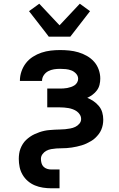

<svg xmlns="http://www.w3.org/2000/svg" viewBox="-20 -797 640 1032"><path d="M255 215Q233 215 210.5 211.5Q188 208 167.5 199.5Q147 191 130 176.5Q113 162 101.5 142.5Q90 123 85.5 101Q81 79 81 57Q81 43 83 29Q85 15 90 2Q95 -11 102.5 -23Q110 -35 120 -44.5Q130 -54 141.5 -62Q153 -70 166 -76Q179 -82 192 -86.5Q205 -91 219 -94Q233 -97 247 -98Q261 -99 275 -100Q289 -101 303 -101Q317 -101 330.5 -102.5Q344 -104 358 -106.5Q372 -109 384.5 -115Q397 -121 406.5 -132Q416 -143 416 -157Q416 -170 409.5 -180.5Q403 -191 393.5 -198Q384 -205 372 -209.5Q360 -214 348.5 -216Q337 -218 324.5 -219Q312 -220 300 -220H234V-321H300Q310 -321 320.5 -321.5Q331 -322 341.5 -324Q352 -326 362 -329.5Q372 -333 380.5 -338.5Q389 -344 394.5 -353.5Q400 -363 400 -373Q400 -389 389 -401Q378 -413 363.5 -418.5Q349 -424 333.5 -425.5Q318 -427 303 -427Q286 -427 270 -424.5Q254 -422 239.5 -414.5Q225 -407 215.5 -393Q206 -379 206 -363V-362H87V-364Q87 -389 95.5 -413.5Q104 -438 119.5 -458Q135 -478 157 -492Q179 -506 203 -514Q227 -522 252 -525Q277 -528 303 -528Q328 -528 352.5 -525.5Q377 -523 401 -516Q425 -509 447 -496.5Q469 -484 485.5 -465.5Q502 -447 510.5 -423Q519 -399 519 -375Q519 -358 515 -341.5Q511 -325 501 -311.5Q491 -298 477.5 -288Q464 -278 449 -271Q467 -264 483 -253Q499 -242 511.5 -227Q524 -212 529.5 -193Q535 -174 535 -154Q535 -140 532.5 -126.5Q530 -113 524.5 -100Q519 -87 510.5 -76Q502 -65 492 -55.5Q482 -46 470 -39Q458 -32 445.5 -26Q433 -20 419.5 -16Q406 -12 392.5 -9Q379 -6 365.5 -4Q352 -2 338 -1Q324 0 310 0Q296 0 282.5 1Q269 2 255 4.5Q241 7 229 13.5Q217 20 208.5 31.5Q200 43 200 57Q200 68 203 79.5Q206 91 214 99Q222 107 233 110.5Q244 114 255 114H300V215ZM242 -600 227 -620 136 -737 191 -777 300 -661 409 -777 464 -737 358 -600Z"/></svg>

Font: Iosevka Aile
Style: Bold
Weight: 700
Designer: Belleve Invis
Foundry: Belleve Invis
Version: Version 28.0.1; ttfautohint (v1.8.4)